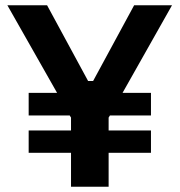

<svg xmlns="http://www.w3.org/2000/svg" viewBox="-20 -710 683 730"><path d="M250 -129H89V-214H250V-263L245 -271H89V-357H197L8 -690H159L315 -402H334L490 -690H634L446 -357H554V-271H398L393 -263V-214H554V-129H393V0H250Z"/></svg>

Font: Mozilla Text BETA
Style: Bold
Weight: 700
Designer: Studio DRAMA
Foundry: Studio DRAMA
Version: Version 0.100